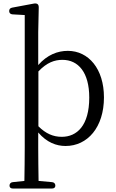

<svg xmlns="http://www.w3.org/2000/svg" viewBox="-20 -826 670 1110"><path d="M55 264H280C293 264 300 258 300 247C300 236 293 228 281 227L203 220C202 159 201 85 201 28V-60C251 -2 306 18 359 18C486 18 581 -90 581 -263C581 -428 492 -532 372 -532C313 -532 253 -509 201 -450V-640L204 -782C204 -793 202 -799 196 -803C191 -806 184 -807 174 -805L51 -782C39 -780 33 -773 33 -762C33 -751 40 -744 52 -743L123 -739V28C123 85 122 159 121 220L54 227C42 228 35 236 35 247C35 258 42 264 55 264ZM202 -96V-413C251 -465 296 -480 341 -480C433 -480 496 -407 496 -262C496 -100 425 -35 337 -35C288 -35 245 -53 202 -96Z"/></svg>

Font: 寒蝉锦书宋
Style: Regular
Weight: 400
Designer: 寒蝉锦书宋{Warren} 思源宋体{Ryoko NISHIZUKA 西塚涼子 (kana & ideographs); Frank Grießhammer (Latin, Greek & Cyrillic); Wenlong ZHANG 
Foundry: Adobe & ChillType
Version: Version 2.000;Glyphs 3.1.1 (3135)